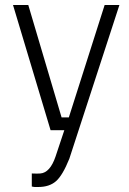

<svg xmlns="http://www.w3.org/2000/svg" viewBox="-20 -520 517 767"><path d="M107 173Q130 174 141 173Q180 170 202 105L237 0H182L32 -500H93L226 -51H255L398 -500H457L257 114Q230 181 203.5 204Q177 227 133 227Q117 228 107 225Z"/></svg>

Font: Titillium Web[RUS by Daymarius]
Style: Regular
Weight: 300
Designer: Cyrillization by Daymarius
Foundry: Cyrillization by Daymarius
Version: Version 1.002 September 12, 2018